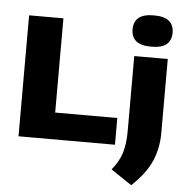

<svg xmlns="http://www.w3.org/2000/svg" viewBox="-65 -869 1130 1170"><g transform="rotate(5 500.0 -284.5)"><path d="M71 0V-740H281V-163.5H661V0ZM781 237 653.5 151.5Q696.5 100 713.8 44.8Q731 -10.5 731 -89V-548.5H936V-96Q936 -2.5 901.5 77Q867 156.5 781 237ZM829 -614.5Q765.5 -614.5 736 -639Q706.5 -663.5 706.5 -710.5Q706.5 -757 736 -781.5Q765.5 -806 829 -806Q892.5 -806 922 -781.5Q951.5 -757 951.5 -710.5Q951.5 -663.5 922 -639Q892.5 -614.5 829 -614.5Z"/></g></svg>

Font: Encode Sans Exp XBd
Style: Regular
Weight: 800
Width: 7
Designer: Multiple Designers
Foundry: Impallari Type
Version: Version 3.002; ttfautohint (v1.8.3) -l 8 -r 50 -G 200 -x 14 